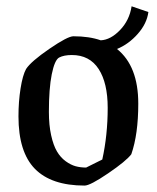

<svg xmlns="http://www.w3.org/2000/svg" viewBox="-20 -575 493 604"><path d="M348.1 -420.9Q415 -367.2 415 -249Q415 -152.8 393.1 -89.8Q377 -68.4 320.3 -29.8Q263.7 8.8 246.1 8.8Q141.6 8.8 89.8 -43.9Q38.1 -96.7 38.1 -209Q38.1 -255.4 44.7 -296.9Q51.3 -338.4 62 -357.9Q77.6 -381.8 135.3 -421.4Q192.9 -460.9 210.9 -460.9Q260.7 -460.9 296.9 -448.2Q328.1 -449.7 357.7 -480.5Q387.2 -511.2 394 -555.2L446.8 -537.1Q441.9 -500.5 413.3 -468.3Q384.8 -436 348.1 -420.9ZM301.8 -73.2Q318.8 -150.4 318.8 -235.8Q318.8 -314 290.3 -357.9Q261.7 -401.9 206.1 -401.9Q181.2 -401.9 166 -394Q151.9 -386.2 142.8 -341.3Q133.8 -296.4 133.8 -223.1Q133.8 -181.2 140.9 -149.4Q147.9 -117.7 159.2 -98.6Q170.4 -79.6 186.5 -67.9Q202.6 -56.2 218 -52Q233.4 -47.9 251 -47.9Z"/></svg>

Font: Grenze
Style: Regular
Weight: 400
Designer: Renata Polastri
Foundry: Omnibus-Type
Version: Version 1.002;PS 001.002;hotconv 1.0.88;makeotf.lib2.5.64775